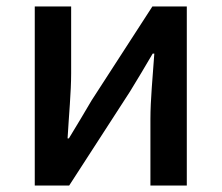

<svg xmlns="http://www.w3.org/2000/svg" viewBox="-20 -571 682 591"><path d="M87 0H193L380 -289C400 -321 430 -372 450 -406H455C450 -335 443 -262 443 -205V0H555V-551H449L262 -262C243 -229 212 -178 192 -145H188C192 -215 199 -288 199 -345V-551H87Z"/></svg>

Font: Noto Sans JP Medium
Style: Regular
Weight: 500
Designer: Ryoko NISHIZUKA 西塚涼子 (kana, bopomofo & ideographs); Paul D. Hunt (Latin, Greek & Cyrillic); Sandoll Communications 산돌커뮤니
Foundry: Adobe
Version: Version 2.004;hotconv 1.0.118;makeotfexe 2.5.65603